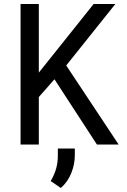

<svg xmlns="http://www.w3.org/2000/svg" viewBox="-20 -731 640 971"><path d="M255.4 -330.1 470.2 0H580.1L314.9 -399.9L563.5 -710.9H453.6L245.1 -449.7L176.3 -363.8V-710.9H84V0H176.3V-240.2ZM358.4 54.2V20H272.5V55.7Q272.5 92.3 263.4 123.3Q254.4 154.3 236.3 184.6L287.6 219.7Q322.3 189.5 340.3 144.8Q358.4 100.1 358.4 54.2Z"/></svg>

Font: Roboto Mono
Style: Regular
Weight: 400
Monospace: yes
Designer: Google
Version: Version 3.000